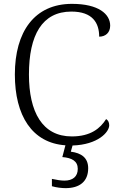

<svg xmlns="http://www.w3.org/2000/svg" viewBox="-20 -744 625 995"><path d="M320 231C392 231 437 197 437 128C437 73 401 49 347 42L356 10C487 6 546 -59 546 -95C546 -110 540 -121 530 -127C500 -79 450 -37 352 -37C199 -37 130 -164 130 -358C130 -562 198 -684 350 -684C460 -684 494 -625 494 -554C527 -554 551 -575 551 -611C551 -671 491 -724 353 -724C159 -724 57 -580 57 -358C57 -145 146 -3 319 9L303 70C353 74 383 91 383 131C383 172 356 192 314 192C294 192 273 188 249 183V221C273 228 300 231 320 231Z"/></svg>

Font: Noto Serif Bengali Light
Style: Regular
Weight: 300
Designer: Juan Bruce, Universal Thirst, Indian Type Foundry and the Monotype Design Team.
Foundry: Monotype Imaging Inc.
Version: Version 2.003